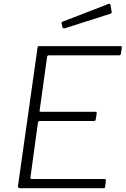

<svg xmlns="http://www.w3.org/2000/svg" viewBox="-20 -983 656 1003"><path d="M176 -733Q177 -739 178.5 -740.5Q180 -742 186 -742H611Q618 -742 616 -733L612 -703Q611 -699 609 -696.5Q607 -694 601 -694H237Q232 -694 229.5 -692.5Q227 -691 226 -686L187 -405Q186 -402 187.5 -400.5Q189 -399 193 -399H479Q483 -399 484.5 -396.5Q486 -394 485 -390L480 -358Q479 -351 470 -351H188Q179 -351 178 -341L139 -56Q138 -48 145 -48H524Q530 -48 532 -46Q534 -44 533 -39L529 -7Q528 -2 527 -1Q526 0 521 0H84Q73 0 74 -12L176 -733ZM557 -958 563 -923Q564 -919 563 -916Q562 -913 556 -911L318 -835Q313 -834 309.5 -836Q306 -838 306 -842L302 -859Q301 -868 305 -869L548 -963Q550 -964 553 -962.5Q556 -961 557 -958Z"/></svg>

Font: Libre Franklin Thin ExtraLight
Style: Italic
Weight: 250
Italic angle: -8°
Version: Version 3.000